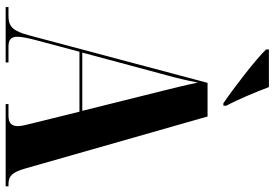

<svg xmlns="http://www.w3.org/2000/svg" viewBox="-166 -805 971 679"><g transform="rotate(90 319.5 -465.5)"><path d="M345 -770H354V-780C331 -823 305 -886 288 -931H155V-921C188 -886 288 -809 345 -770ZM5 0H201V-10H145C120 -10 110 -19 110 -42C110 -57 115 -81 123 -111L163 -261H375L416 -95C420 -77 426 -58 426 -44C426 -23 418 -10 389 -10H348V0H639V-10H631C602 -10 589 -24 576 -69L392 -714H273L105 -83C90 -27 75 -10 37 -10H5ZM166 -271 246 -569C256 -605 264 -638 272 -680C281 -636 290 -601 300 -560L372 -271Z"/></g></svg>

Font: Noto Serif Display ExtraCondensed ExtraBold
Style: Regular
Weight: 800
Width: 2
Designer: Monotype Design Team
Foundry: Monotype Imaging Inc.
Version: Version 2.009